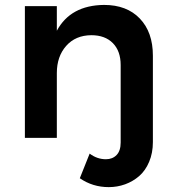

<svg xmlns="http://www.w3.org/2000/svg" viewBox="-20 -560 706 780"><path d="M402.8 -540Q495.1 -540 548.1 -484.6Q601.1 -429.2 601.1 -334V17.1Q601.1 61.5 585.9 97.4Q570.8 133.3 545.4 155.3Q520 177.2 488.3 188.7Q456.5 200.2 421.9 200.2Q356.4 200.2 304.2 164.1L344.2 64Q374.5 86.9 410.2 86.9Q437 86.9 453.6 69.8Q470.2 52.7 470.2 19V-295.9Q470.2 -352.5 438.5 -384.8Q406.7 -417 351.1 -417Q286.6 -416.5 248.8 -373.5Q210.9 -330.6 210.9 -263.2V0H81.1V-535.2H210.9V-435.1Q266.6 -538.6 402.8 -540Z"/></svg>

Font: Montserrat-Arabic Medium
Style: Regular
Weight: 500
Designer: Mohamed Gaber
Foundry: Kief Type Foundry
Version: Version 5.008;PS 005.008;hotconv 1.0.88;makeotf.lib2.5.64775